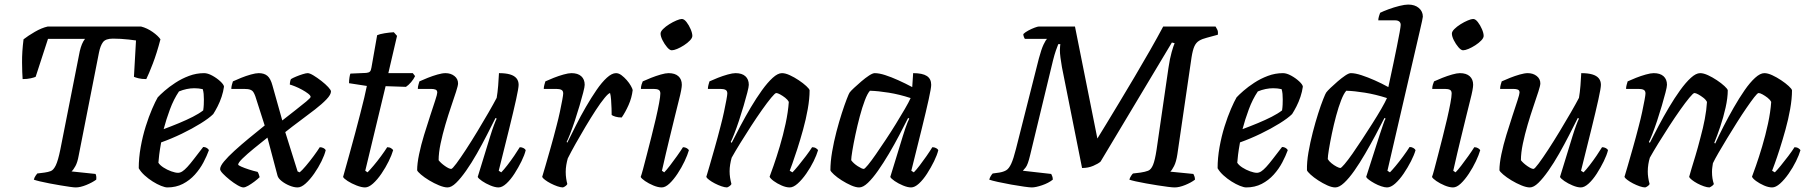

<svg xmlns="http://www.w3.org/2000/svg" viewBox="-20 -820 7925 840"><path d="M311 0Q304 0 286 -2.5Q268 -5 244.5 -9Q221 -13 197 -17.5Q173 -22 154.5 -26.5Q136 -31 128 -34Q131 -45 136 -51.5Q141 -58 143 -61L175 -65Q190 -67 202 -71.5Q214 -76 224 -96.5Q234 -117 244 -166L329 -596Q333 -613 338.5 -626.5Q344 -640 352 -650H190L136 -484Q130 -481 114.5 -477.5Q99 -474 79 -474Q77 -500 76.5 -546.5Q76 -593 83 -648Q102 -663 132 -680.5Q162 -698 189 -704H597Q624 -697 648 -680Q672 -663 682 -648Q666 -587 648.5 -541.5Q631 -496 620 -474Q600 -474 586 -477.5Q572 -481 566 -484L575 -643Q561 -645 543.5 -647Q526 -649 508.5 -650Q491 -651 474 -651Q442 -651 430.5 -635.5Q419 -620 413 -590L324 -138Q319 -110 310 -93.5Q301 -77 293 -70L398 -59Q400 -55 401 -49Q402 -43 401 -34Q383 -21 357 -10.5Q331 0 311 0Z M712 0Q702 0 684.5 -7Q667 -14 648 -26Q629 -38 612.5 -53Q596 -68 587 -84Q587 -129 595.5 -176.5Q604 -224 617.5 -267Q631 -310 645.5 -343.5Q660 -377 670 -394Q680 -405 700 -422.5Q720 -440 747.5 -458Q775 -476 807 -488Q839 -500 873 -500Q889 -500 909 -489Q929 -478 944 -464Q959 -450 960 -441Q957 -419 949.5 -396.5Q942 -374 932 -354.5Q922 -335 913 -321Q895 -303 858 -280Q821 -257 775.5 -235Q730 -213 685 -197Q679 -164 676.5 -143Q674 -122 673 -108Q680 -97 695.5 -87Q711 -77 729 -70.5Q747 -64 759 -64Q768 -64 777.5 -70Q787 -76 799.5 -89.5Q812 -103 828.5 -124.5Q845 -146 869 -177Q878 -177 885 -172.5Q892 -168 894 -163Q885 -138 870 -109.5Q855 -81 832.5 -56Q810 -31 780 -15.5Q750 0 712 0ZM696 -255Q731 -268 763.5 -281.5Q796 -295 823.5 -309Q851 -323 869 -337Q871 -350 871.5 -362Q872 -374 872 -385Q872 -398 871 -409Q870 -420 867 -430Q858 -432 849 -433Q840 -434 830 -434Q814 -434 797 -430.5Q780 -427 763 -420Q740 -386 723.5 -341.5Q707 -297 696 -255Z M1045 0Q1036 0 1019.5 -9.5Q1003 -19 985.5 -33Q968 -47 955.5 -60Q943 -73 943 -80Q943 -93 960 -113.5Q977 -134 1005.5 -160Q1034 -186 1068.5 -214.5Q1103 -243 1138 -271L1097 -399Q1093 -410 1088.5 -417Q1084 -424 1075 -427.5Q1066 -431 1048 -431H992Q992 -439 994.5 -449Q997 -459 999 -464Q1014 -471 1035 -479.5Q1056 -488 1077.5 -494Q1099 -500 1112 -500Q1136 -500 1150 -488Q1164 -476 1172 -446L1215 -293Q1244 -316 1272.5 -338Q1301 -360 1320 -376Q1339 -392 1339 -396Q1339 -402 1328 -410.5Q1317 -419 1301.5 -427.5Q1286 -436 1271 -442Q1256 -448 1248 -450Q1248 -456 1249.5 -463.5Q1251 -471 1253 -474Q1261 -479 1275.5 -485Q1290 -491 1304.5 -495.5Q1319 -500 1326 -500Q1335 -500 1351.5 -490Q1368 -480 1386 -466Q1404 -452 1416 -439Q1428 -426 1428 -420Q1428 -406 1408.5 -385.5Q1389 -365 1358 -341Q1327 -317 1292.5 -291.5Q1258 -266 1228 -242L1282 -70L1291 -66Q1301 -74 1318 -94Q1335 -114 1352 -137Q1369 -160 1379 -176Q1388 -176 1395.5 -172Q1403 -168 1405 -163Q1400 -142 1386.5 -114.5Q1373 -87 1354.5 -60.5Q1336 -34 1317 -17Q1298 0 1282 0Q1266 0 1246.5 -8Q1227 -16 1212 -28Q1197 -40 1194 -52L1150 -218Q1121 -195 1091 -170.5Q1061 -146 1041.5 -127Q1022 -108 1022 -100Q1022 -97 1035.5 -91Q1049 -85 1069 -78.5Q1089 -72 1107 -68Q1110 -64 1112.5 -56.5Q1115 -49 1116 -45Q1107 -36 1093 -25.5Q1079 -15 1066 -7.5Q1053 0 1045 0Z M1577 0Q1562 0 1540 -8.5Q1518 -17 1501 -28Q1484 -39 1481 -46Q1495 -96 1508.5 -144.5Q1522 -193 1534 -238Q1546 -283 1556 -322Q1566 -361 1573.5 -392Q1581 -423 1585 -444L1507 -456Q1507 -469 1509 -481.5Q1511 -494 1513 -498L1582 -501Q1593 -502 1598 -506.5Q1603 -511 1605 -524L1630 -666Q1641 -671 1662.5 -674.5Q1684 -678 1703 -679L1717 -663L1679 -500H1786L1796 -487Q1790 -474 1778.5 -460.5Q1767 -447 1756 -440L1667 -443L1578 -73L1588 -66Q1598 -76 1614.5 -95.5Q1631 -115 1647.5 -137.5Q1664 -160 1674 -176Q1684 -176 1691 -171.5Q1698 -167 1700 -163Q1694 -142 1680.5 -114.5Q1667 -87 1649 -60.5Q1631 -34 1612 -17Q1593 0 1577 0Z M1938 0Q1923 0 1901 -9Q1879 -18 1857.5 -31Q1836 -44 1821.5 -56.5Q1807 -69 1805 -75Q1805 -104 1813.5 -145Q1822 -186 1835.5 -230Q1849 -274 1862 -313.5Q1875 -353 1884 -380.5Q1893 -408 1893 -415Q1893 -425 1885.5 -428Q1878 -431 1866 -431H1808Q1808 -441 1811 -450.5Q1814 -460 1815 -464Q1830 -471 1851.5 -479.5Q1873 -488 1894 -494Q1915 -500 1929 -500Q1952 -500 1968 -487.5Q1984 -475 1984 -455Q1984 -446 1975.5 -419.5Q1967 -393 1954 -355Q1941 -317 1928.5 -274.5Q1916 -232 1907.5 -191.5Q1899 -151 1899 -119Q1909 -106 1927 -93.5Q1945 -81 1954 -81Q1959 -81 1976.5 -104.5Q1994 -128 2018.5 -165.5Q2043 -203 2069 -246Q2095 -289 2117.5 -328Q2140 -367 2153 -392Q2157 -415 2159.5 -445.5Q2162 -476 2163 -500Q2192 -500 2211 -494.5Q2230 -489 2239.5 -477.5Q2249 -466 2249 -449Q2249 -435 2238 -385Q2227 -335 2207.5 -256Q2188 -177 2162 -73L2173 -66Q2184 -77 2199.5 -97Q2215 -117 2230 -139Q2245 -161 2254 -176Q2263 -176 2270.5 -172Q2278 -168 2280 -163Q2275 -142 2261.5 -114.5Q2248 -87 2231 -60.5Q2214 -34 2195.5 -17Q2177 0 2161 0Q2146 0 2125.5 -8.5Q2105 -17 2089 -28Q2073 -39 2070 -46L2125 -225Q2133 -251 2141 -272.5Q2149 -294 2153 -301L2148 -304Q2131 -270 2110 -229Q2089 -188 2066 -147.5Q2043 -107 2019.5 -73.5Q1996 -40 1975.5 -20Q1955 0 1938 0Z M2443 0Q2433 0 2418.5 -5Q2404 -10 2389.5 -17.5Q2375 -25 2364.5 -33Q2354 -41 2352 -46Q2357 -62 2366.5 -95Q2376 -128 2389 -173.5Q2402 -219 2415 -270Q2423 -300 2429.5 -330.5Q2436 -361 2440 -383Q2444 -405 2444 -411Q2444 -423 2436 -427Q2428 -431 2414 -431H2359Q2359 -439 2361.5 -448.5Q2364 -458 2366 -464Q2381 -471 2402.5 -479.5Q2424 -488 2445.5 -494Q2467 -500 2480 -500Q2508 -500 2523 -486.5Q2538 -473 2538 -449Q2538 -440 2531.5 -415Q2525 -390 2515.5 -357.5Q2506 -325 2495 -292Q2484 -259 2474 -233.5Q2464 -208 2459 -199L2462 -196Q2479 -230 2499.5 -271Q2520 -312 2543.5 -352.5Q2567 -393 2590 -426.5Q2613 -460 2635 -480Q2657 -500 2675 -500Q2687 -500 2699 -491Q2711 -482 2722 -469.5Q2733 -457 2740 -444.5Q2747 -432 2748 -426Q2744 -392 2730 -360.5Q2716 -329 2700 -306Q2685 -306 2673 -309.5Q2661 -313 2656 -317Q2656 -327 2655.5 -345.5Q2655 -364 2653.5 -383.5Q2652 -403 2649 -413Q2642 -412 2625 -391.5Q2608 -371 2586.5 -338Q2565 -305 2542 -266.5Q2519 -228 2498.5 -191.5Q2478 -155 2464 -127Q2460 -113 2457.5 -98Q2455 -83 2455 -68Q2455 -53 2457 -39.5Q2459 -26 2462 -15Q2461 -12 2456 -7.5Q2451 -3 2443 0Z M2875 0Q2859 0 2838.5 -8.5Q2818 -17 2802 -28Q2786 -39 2783 -46Q2786 -53 2793 -79Q2800 -105 2809.5 -142Q2819 -179 2829.5 -220Q2840 -261 2849 -300Q2858 -339 2863.5 -368.5Q2869 -398 2869 -411Q2869 -423 2861.5 -427Q2854 -431 2840 -431H2784Q2784 -441 2787 -450.5Q2790 -460 2792 -464Q2807 -471 2828.5 -479.5Q2850 -488 2871 -494Q2892 -500 2905 -500Q2933 -500 2948 -486.5Q2963 -473 2963 -449Q2963 -441 2960 -424.5Q2957 -408 2950 -381Q2943 -354 2933 -312.5Q2923 -271 2908.5 -212Q2894 -153 2876 -73L2886 -66Q2896 -76 2911 -95.5Q2926 -115 2942 -137.5Q2958 -160 2968 -176Q2977 -176 2984 -172Q2991 -168 2994 -163Q2988 -142 2975 -114.5Q2962 -87 2944.5 -60.5Q2927 -34 2909 -17Q2891 0 2875 0ZM2919 -600Q2910 -600 2898.5 -613.5Q2887 -627 2878.5 -644Q2870 -661 2870 -673Q2870 -682 2881 -693Q2892 -704 2908 -714Q2924 -724 2939.5 -730.5Q2955 -737 2963 -737Q2973 -737 2983.5 -723.5Q2994 -710 3001.5 -692.5Q3009 -675 3009 -663Q3009 -654 2998.5 -643Q2988 -632 2972.5 -622Q2957 -612 2942.5 -606Q2928 -600 2919 -600Z M3161 0Q3151 0 3136.5 -5Q3122 -10 3107.5 -17.5Q3093 -25 3082.5 -33Q3072 -41 3070 -46Q3075 -62 3084.5 -95Q3094 -128 3107 -173.5Q3120 -219 3133 -270Q3141 -300 3147.5 -330.5Q3154 -361 3158 -383Q3162 -405 3162 -411Q3162 -423 3154 -427Q3146 -431 3132 -431H3077Q3077 -439 3079.5 -448.5Q3082 -458 3084 -464Q3099 -471 3120.5 -479.5Q3142 -488 3163.5 -494Q3185 -500 3198 -500Q3226 -500 3241 -486.5Q3256 -473 3256 -449Q3256 -440 3249.5 -415Q3243 -390 3233.5 -357.5Q3224 -325 3213 -292Q3202 -259 3192 -233.5Q3182 -208 3177 -199L3181 -195Q3198 -229 3219.5 -269.5Q3241 -310 3265 -350.5Q3289 -391 3313.5 -425Q3338 -459 3360.5 -479.5Q3383 -500 3401 -500Q3416 -500 3435.5 -491Q3455 -482 3474.5 -469Q3494 -456 3507.5 -443.5Q3521 -431 3522 -425Q3522 -388 3514 -343Q3506 -298 3493.5 -253Q3481 -208 3468.5 -169Q3456 -130 3446.5 -104Q3437 -78 3435 -73L3447 -66Q3457 -76 3473 -95.5Q3489 -115 3506 -137.5Q3523 -160 3533 -176Q3543 -176 3550 -171.5Q3557 -167 3559 -163Q3553 -142 3539.5 -114.5Q3526 -87 3507.5 -60.5Q3489 -34 3470 -17Q3451 0 3435 0Q3419 0 3399.5 -8.5Q3380 -17 3365 -28Q3350 -39 3347 -47Q3352 -60 3364.5 -95.5Q3377 -131 3391.5 -179.5Q3406 -228 3417 -279Q3428 -330 3431 -374Q3426 -384 3415 -392.5Q3404 -401 3393 -407Q3382 -413 3376 -413Q3371 -413 3354 -392.5Q3337 -372 3314 -339.5Q3291 -307 3266 -268.5Q3241 -230 3218.5 -193.5Q3196 -157 3181 -130Q3177 -116 3174.5 -100.5Q3172 -85 3172 -71Q3172 -57 3174 -43.5Q3176 -30 3180 -15Q3179 -12 3174 -7.5Q3169 -3 3161 0Z M3739 0Q3724 0 3703.5 -9Q3683 -18 3662.5 -31Q3642 -44 3628.5 -56.5Q3615 -69 3613 -75Q3613 -112 3620.5 -156Q3628 -200 3639.5 -244Q3651 -288 3663 -325Q3675 -362 3684.5 -386.5Q3694 -411 3697 -415Q3702 -422 3716.5 -435.5Q3731 -449 3748.5 -464Q3766 -479 3782 -489.5Q3798 -500 3807 -500Q3826 -500 3852.5 -491.5Q3879 -483 3910 -469Q3941 -455 3971 -439L3975 -500Q4016 -500 4035 -487.5Q4054 -475 4054 -449Q4054 -435 4043 -385Q4032 -335 4012.5 -256Q3993 -177 3967 -73L3978 -66Q3989 -77 4003.5 -96Q4018 -115 4033 -136.5Q4048 -158 4059 -176Q4068 -176 4075.5 -172Q4083 -168 4085 -163Q4080 -142 4066.5 -114.5Q4053 -87 4036 -60.5Q4019 -34 4000.5 -17Q3982 0 3966 0Q3951 0 3930.5 -8.5Q3910 -17 3894 -28Q3878 -39 3875 -46L3930 -225Q3936 -244 3941 -259Q3946 -274 3950.5 -284.5Q3955 -295 3958 -301L3953 -304Q3936 -270 3914.5 -229Q3893 -188 3869 -147.5Q3845 -107 3821.5 -73.5Q3798 -40 3777 -20Q3756 0 3739 0ZM3759 -81Q3763 -81 3777.5 -98.5Q3792 -116 3812 -145Q3832 -174 3855 -208.5Q3878 -243 3899.5 -278Q3921 -313 3938.5 -343Q3956 -373 3964 -391Q3915 -407 3868.5 -414.5Q3822 -422 3786 -423Q3775 -411 3763.5 -380.5Q3752 -350 3741.5 -310.5Q3731 -271 3722.5 -231Q3714 -191 3709 -160.5Q3704 -130 3704 -119Q3714 -105 3732.5 -93Q3751 -81 3759 -81Z M4494 0Q4485 0 4460 -3.5Q4435 -7 4404 -12.5Q4373 -18 4346 -24Q4319 -30 4308 -34Q4310 -42 4314.5 -49.5Q4319 -57 4323 -61L4352 -65Q4370 -68 4382 -75Q4394 -82 4404 -103.5Q4414 -125 4425 -169L4525 -564Q4536 -605 4545.5 -625Q4555 -645 4561 -650H4464Q4462 -652 4459.5 -658.5Q4457 -665 4457 -671Q4465 -679 4479 -686.5Q4493 -694 4506.5 -699Q4520 -704 4525 -704H4683L4781 -214Q4794 -235 4819 -276Q4844 -317 4876.5 -371Q4909 -425 4944 -484Q4979 -543 5011.5 -600Q5044 -657 5069 -704H5298Q5300 -700 5305 -691.5Q5310 -683 5308 -668L5260 -655Q5240 -650 5226.5 -642Q5213 -634 5205.5 -617.5Q5198 -601 5193 -569L5131 -145Q5126 -112 5116.5 -93.5Q5107 -75 5100 -69L5201 -59Q5203 -56 5205.5 -49Q5208 -42 5208 -34Q5191 -21 5165 -10.5Q5139 0 5119 0Q5110 0 5090 -2.5Q5070 -5 5045 -9Q5020 -13 4994.5 -17.5Q4969 -22 4949 -26.5Q4929 -31 4921 -34Q4923 -42 4928.5 -50.5Q4934 -59 4937 -61L4970 -65Q4990 -68 5003 -73Q5016 -78 5024.5 -98.5Q5033 -119 5040 -165L5092 -523Q5098 -564 5106 -592Q5114 -620 5119 -631L5107 -634L4795 -113Q4785 -104 4763 -94.5Q4741 -85 4714 -85L4626 -526Q4622 -549 4619.5 -568Q4617 -587 4617 -601Q4617 -612 4618 -618.5Q4619 -625 4619 -627H4610Q4606 -618 4599.5 -599Q4593 -580 4587 -556L4487 -142Q4477 -99 4467 -87Q4457 -75 4455 -73L4579 -59Q4581 -55 4583.5 -49Q4586 -43 4586 -34Q4567 -19 4539 -9.5Q4511 0 4494 0Z M5432 0Q5422 0 5404.5 -7Q5387 -14 5368 -26Q5349 -38 5332.5 -53Q5316 -68 5307 -84Q5307 -129 5315.5 -176.5Q5324 -224 5337.5 -267Q5351 -310 5365.5 -343.5Q5380 -377 5390 -394Q5400 -405 5420 -422.5Q5440 -440 5467.5 -458Q5495 -476 5527 -488Q5559 -500 5593 -500Q5609 -500 5629 -489Q5649 -478 5664 -464Q5679 -450 5680 -441Q5677 -419 5669.5 -396.5Q5662 -374 5652 -354.5Q5642 -335 5633 -321Q5615 -303 5578 -280Q5541 -257 5495.5 -235Q5450 -213 5405 -197Q5399 -164 5396.5 -143Q5394 -122 5393 -108Q5400 -97 5415.5 -87Q5431 -77 5449 -70.5Q5467 -64 5479 -64Q5488 -64 5497.5 -70Q5507 -76 5519.5 -89.5Q5532 -103 5548.5 -124.5Q5565 -146 5589 -177Q5598 -177 5605 -172.5Q5612 -168 5614 -163Q5605 -138 5590 -109.5Q5575 -81 5552.5 -56Q5530 -31 5500 -15.5Q5470 0 5432 0ZM5416 -255Q5451 -268 5483.5 -281.5Q5516 -295 5543.5 -309Q5571 -323 5589 -337Q5591 -350 5591.5 -362Q5592 -374 5592 -385Q5592 -398 5591 -409Q5590 -420 5587 -430Q5578 -432 5569 -433Q5560 -434 5550 -434Q5534 -434 5517 -430.5Q5500 -427 5483 -420Q5460 -386 5443.5 -341.5Q5427 -297 5416 -255Z M5822 0Q5807 0 5787 -9Q5767 -18 5747 -31Q5727 -44 5713.5 -56.5Q5700 -69 5698 -75Q5697 -110 5704.5 -153.5Q5712 -197 5723.5 -241.5Q5735 -286 5747 -323.5Q5759 -361 5769 -386Q5779 -411 5782 -415Q5787 -422 5801 -435.5Q5815 -449 5832.5 -464Q5850 -479 5865.5 -489.5Q5881 -500 5890 -500Q5909 -500 5936.5 -491Q5964 -482 5994.5 -468.5Q6025 -455 6054 -439Q6056 -450 6062.5 -478.5Q6069 -507 6076.5 -544Q6084 -581 6091.5 -617Q6099 -653 6103.5 -679Q6108 -705 6108 -711Q6108 -721 6101.5 -726Q6095 -731 6084 -731H6010Q6010 -739 6013 -749Q6016 -759 6018 -764Q6032 -771 6055 -779.5Q6078 -788 6102 -794Q6126 -800 6141 -800Q6170 -800 6187.5 -785Q6205 -770 6205 -747Q6205 -744 6201.5 -728Q6198 -712 6192 -686L6050 -73L6061 -66Q6070 -75 6085.5 -93.5Q6101 -112 6118 -135Q6135 -158 6147 -177Q6156 -177 6163.5 -172.5Q6171 -168 6173 -163Q6167 -142 6153 -114.5Q6139 -87 6121 -60.5Q6103 -34 6084 -17Q6065 0 6048 0Q6038 0 6023 -5Q6008 -10 5993.5 -18Q5979 -26 5969 -33.5Q5959 -41 5957 -46L6017 -233Q6025 -256 6031.5 -276Q6038 -296 6042 -301L6037 -304Q6020 -270 5998 -229Q5976 -188 5952.5 -147.5Q5929 -107 5905.5 -73.5Q5882 -40 5860.5 -20Q5839 0 5822 0ZM5844 -85Q5848 -85 5862.5 -102Q5877 -119 5897 -147.5Q5917 -176 5939.5 -210.5Q5962 -245 5984 -279.5Q6006 -314 6023 -343.5Q6040 -373 6048 -391Q5998 -407 5951.5 -414.5Q5905 -422 5870 -423Q5859 -411 5847.5 -381.5Q5836 -352 5825.5 -313Q5815 -274 5807 -235.5Q5799 -197 5794 -166.5Q5789 -136 5789 -124Q5794 -115 5805 -106Q5816 -97 5827.5 -91Q5839 -85 5844 -85Z M6337 0Q6321 0 6300.5 -8.5Q6280 -17 6264 -28Q6248 -39 6245 -46Q6248 -53 6255 -79Q6262 -105 6271.5 -142Q6281 -179 6291.5 -220Q6302 -261 6311 -300Q6320 -339 6325.5 -368.5Q6331 -398 6331 -411Q6331 -423 6323.5 -427Q6316 -431 6302 -431H6246Q6246 -441 6249 -450.5Q6252 -460 6254 -464Q6269 -471 6290.5 -479.5Q6312 -488 6333 -494Q6354 -500 6367 -500Q6395 -500 6410 -486.5Q6425 -473 6425 -449Q6425 -441 6422 -424.5Q6419 -408 6412 -381Q6405 -354 6395 -312.5Q6385 -271 6370.5 -212Q6356 -153 6338 -73L6348 -66Q6358 -76 6373 -95.5Q6388 -115 6404 -137.5Q6420 -160 6430 -176Q6439 -176 6446 -172Q6453 -168 6456 -163Q6450 -142 6437 -114.5Q6424 -87 6406.5 -60.5Q6389 -34 6371 -17Q6353 0 6337 0ZM6381 -600Q6372 -600 6360.5 -613.5Q6349 -627 6340.5 -644Q6332 -661 6332 -673Q6332 -682 6343 -693Q6354 -704 6370 -714Q6386 -724 6401.5 -730.5Q6417 -737 6425 -737Q6435 -737 6445.5 -723.5Q6456 -710 6463.5 -692.5Q6471 -675 6471 -663Q6471 -654 6460.5 -643Q6450 -632 6434.5 -622Q6419 -612 6404.5 -606Q6390 -600 6381 -600Z M6673 0Q6658 0 6636 -9Q6614 -18 6592.5 -31Q6571 -44 6556.5 -56.5Q6542 -69 6540 -75Q6540 -104 6548.5 -145Q6557 -186 6570.5 -230Q6584 -274 6597 -313.5Q6610 -353 6619 -380.5Q6628 -408 6628 -415Q6628 -425 6620.5 -428Q6613 -431 6601 -431H6543Q6543 -441 6546 -450.5Q6549 -460 6550 -464Q6565 -471 6586.5 -479.5Q6608 -488 6629 -494Q6650 -500 6664 -500Q6687 -500 6703 -487.5Q6719 -475 6719 -455Q6719 -446 6710.5 -419.5Q6702 -393 6689 -355Q6676 -317 6663.5 -274.5Q6651 -232 6642.5 -191.5Q6634 -151 6634 -119Q6644 -106 6662 -93.5Q6680 -81 6689 -81Q6694 -81 6711.5 -104.5Q6729 -128 6753.5 -165.5Q6778 -203 6804 -246Q6830 -289 6852.5 -328Q6875 -367 6888 -392Q6892 -415 6894.5 -445.5Q6897 -476 6898 -500Q6927 -500 6946 -494.5Q6965 -489 6974.5 -477.5Q6984 -466 6984 -449Q6984 -435 6973 -385Q6962 -335 6942.5 -256Q6923 -177 6897 -73L6908 -66Q6919 -77 6934.5 -97Q6950 -117 6965 -139Q6980 -161 6989 -176Q6998 -176 7005.5 -172Q7013 -168 7015 -163Q7010 -142 6996.5 -114.5Q6983 -87 6966 -60.5Q6949 -34 6930.5 -17Q6912 0 6896 0Q6881 0 6860.5 -8.5Q6840 -17 6824 -28Q6808 -39 6805 -46L6860 -225Q6868 -251 6876 -272.5Q6884 -294 6888 -301L6883 -304Q6866 -270 6845 -229Q6824 -188 6801 -147.5Q6778 -107 6754.5 -73.5Q6731 -40 6710.5 -20Q6690 0 6673 0Z M7178 0Q7168 0 7153.5 -5Q7139 -10 7124.5 -17.5Q7110 -25 7099.5 -33Q7089 -41 7087 -46Q7092 -62 7101.5 -95Q7111 -128 7124 -173.5Q7137 -219 7150 -270Q7158 -300 7164.5 -330.5Q7171 -361 7175 -383Q7179 -405 7179 -411Q7179 -423 7171 -427Q7163 -431 7149 -431H7094Q7094 -439 7096.5 -448.5Q7099 -458 7101 -464Q7116 -471 7137.5 -479.5Q7159 -488 7180.5 -494Q7202 -500 7215 -500Q7243 -500 7258 -486.5Q7273 -473 7273 -449Q7273 -440 7266.5 -415Q7260 -390 7250.5 -357.5Q7241 -325 7230 -292Q7219 -259 7209 -233.5Q7199 -208 7194 -199L7198 -195Q7215 -229 7236.5 -269.5Q7258 -310 7282 -350.5Q7306 -391 7330.5 -425Q7355 -459 7377.5 -479.5Q7400 -500 7418 -500Q7433 -500 7452.5 -491Q7472 -482 7491.5 -469Q7511 -456 7524.5 -443.5Q7538 -431 7539 -425Q7539 -392 7529.5 -349.5Q7520 -307 7506 -265.5Q7492 -224 7480 -195L7484 -192Q7500 -227 7521 -268Q7542 -309 7565.5 -350Q7589 -391 7612.5 -425Q7636 -459 7658.5 -479.5Q7681 -500 7699 -500Q7714 -500 7733.5 -491Q7753 -482 7772.5 -469Q7792 -456 7805.5 -443.5Q7819 -431 7820 -425Q7820 -388 7812 -343Q7804 -298 7791.5 -253Q7779 -208 7766.5 -169Q7754 -130 7744.5 -104Q7735 -78 7733 -73L7745 -66Q7755 -76 7771 -95.5Q7787 -115 7804 -137.5Q7821 -160 7831 -176Q7841 -176 7848 -171.5Q7855 -167 7857 -163Q7851 -142 7837.5 -114.5Q7824 -87 7805.5 -60.5Q7787 -34 7768 -17Q7749 0 7733 0Q7717 0 7697.5 -8.5Q7678 -17 7663 -28Q7648 -39 7645 -47Q7650 -60 7662.5 -95.5Q7675 -131 7689.5 -179.5Q7704 -228 7715 -279Q7726 -330 7729 -374Q7724 -384 7713 -392.5Q7702 -401 7691 -407Q7680 -413 7674 -413Q7669 -413 7655 -395Q7641 -377 7621 -348Q7601 -319 7579 -284Q7557 -249 7536 -214.5Q7515 -180 7498.5 -151.5Q7482 -123 7474 -106Q7473 -99 7471.5 -89Q7470 -79 7470 -68Q7470 -53 7472 -40Q7474 -27 7478 -15Q7477 -12 7471.5 -7.5Q7466 -3 7459 0Q7449 0 7434.5 -5Q7420 -10 7406 -17.5Q7392 -25 7382 -33Q7372 -41 7370 -46Q7373 -58 7380 -81Q7387 -104 7397.5 -138.5Q7408 -173 7420 -220Q7431 -260 7438.5 -299.5Q7446 -339 7448 -374Q7443 -384 7432 -392.5Q7421 -401 7410 -407Q7399 -413 7393 -413Q7388 -413 7371 -392.5Q7354 -372 7331 -339.5Q7308 -307 7283 -268.5Q7258 -230 7235.5 -193.5Q7213 -157 7198 -130Q7194 -117 7191.5 -101.5Q7189 -86 7189 -69Q7189 -57 7191 -43Q7193 -29 7197 -15Q7196 -12 7191 -7.5Q7186 -3 7178 0Z"/></svg>

Font: Texturina Medium
Style: Italic
Weight: 500
Italic angle: -11°
Designer: Guillermo Torres Carreño
Foundry: Omnibus-Type
Version: Version 1.002